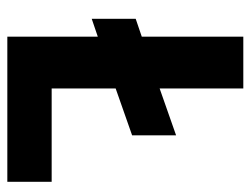

<svg xmlns="http://www.w3.org/2000/svg" viewBox="-102 -598 700 537"><g transform="rotate(90 248.5 -330.0)"><path d="M83 0V-253L33 -236V-359L83 -376V-660H228V-426L359 -472V-349L228 -303V-124H489V0Z"/></g></svg>

Font: Bricolage Grotesque 48pt Bricolage Grotesque 48pt Regular
Style: Bold
Weight: 700
Designer: Mathieu Triay
Foundry: Atelier Triay
Version: Version 1.000; ttfautohint (v1.8.4.7-5d5b);gftools[0.9.32]